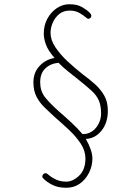

<svg xmlns="http://www.w3.org/2000/svg" viewBox="-20 -791 646 908"><path d="M293 97Q254 97 227 83Q200 69 187 55Q184 52 182 49.5Q180 47 180 44Q180 40 182 36.5Q184 33 187.5 30.5Q191 28 196 28Q200 28 203.5 31Q207 34 211 37Q231 53 250.5 60.5Q270 68 293 68Q325 68 354.5 39.5Q384 11 384 -41Q384 -78 362 -111.5Q340 -145 306 -177Q272 -209 236 -240Q212 -262 189.5 -284Q167 -306 152.5 -334Q138 -362 138 -402Q138 -448 167 -479Q196 -510 238 -517Q208 -551 197.5 -579.5Q187 -608 187 -632Q187 -672 204.5 -703.5Q222 -735 249.5 -753Q277 -771 308 -771Q344 -771 367 -758Q390 -745 403 -732Q408 -727 410 -723Q412 -719 412 -717Q412 -713 410 -709.5Q408 -706 404.5 -704Q401 -702 398 -702Q396 -702 393 -703.5Q390 -705 387 -708Q377 -717 357 -729Q337 -741 310 -741Q280 -741 260 -724.5Q240 -708 229.5 -684Q219 -660 219 -635Q219 -602 242 -567.5Q265 -533 300 -500.5Q335 -468 372 -439Q402 -417 429 -393Q456 -369 473 -339Q490 -309 490 -267Q490 -210 460 -173Q430 -136 386 -134Q417 -79 417 -41Q417 -6 401 26Q385 58 357.5 77.5Q330 97 293 97ZM370 -157Q395 -156 415 -169.5Q435 -183 446.5 -206Q458 -229 458 -254Q458 -291 447.5 -315.5Q437 -340 413 -362Q389 -384 350 -415Q325 -435 300.5 -454.5Q276 -474 257 -494Q220 -491 195 -468Q170 -445 170 -402Q170 -361 192 -332.5Q214 -304 260 -263Q289 -238 318.5 -210.5Q348 -183 370 -157Z"/></svg>

Font: Playpen Sans Thin
Style: Regular
Weight: 250
Designer: Laura Meseguer, Veronika Burian, José Scaglione
Foundry: TypeTogether
Version: Version 1.001